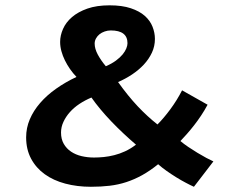

<svg xmlns="http://www.w3.org/2000/svg" viewBox="-20 -695 873 728"><path d="M79.1 -174.3Q79.1 -210 93 -242.7Q106.9 -275.4 132.1 -304.4Q157.2 -333.5 192.4 -358.4Q227.5 -383.3 270 -403.3Q256.8 -417 245.6 -433.1Q234.4 -449.2 226.1 -466.1Q217.8 -482.9 212.9 -500.7Q208 -518.6 208 -536.1Q208 -560.5 219 -585.4Q230 -610.4 252.9 -630.1Q275.9 -649.9 311.3 -662.4Q346.7 -674.8 395.5 -674.8Q442.9 -674.8 475.8 -663.8Q508.8 -652.8 529.1 -634.8Q549.3 -616.7 558.3 -593.8Q567.4 -570.8 567.4 -547.4Q567.4 -519.5 555.9 -495.1Q544.4 -470.7 525.4 -450.2Q506.3 -429.7 481 -412.8Q455.6 -396 427.7 -383.8Q465.8 -330.6 502.4 -291.7Q539.1 -252.9 577.1 -223.1Q600.6 -246.6 625.7 -280.5Q650.9 -314.5 670.4 -352.5L767.1 -297.9Q755.9 -276.9 742.7 -257.1Q729.5 -237.3 715.6 -219.5Q701.7 -201.7 688.2 -186.5Q674.8 -171.4 664.1 -160.2Q676.8 -149.4 693.8 -137.9Q710.9 -126.5 728.5 -115.7Q746.1 -105 762.2 -96.4Q778.3 -87.9 789.1 -83L715.3 13.2Q702.1 7.3 684.6 -2Q667 -11.2 648.4 -22.7Q629.9 -34.2 611.8 -46.9Q593.8 -59.6 579.6 -72.3Q548.8 -47.4 519.3 -31Q489.7 -14.6 459.2 -4.6Q428.7 5.4 395.8 9.3Q362.8 13.2 324.7 13.2Q272.5 13.2 227.5 1.2Q182.6 -10.7 149.7 -34.4Q116.7 -58.1 97.9 -93.3Q79.1 -128.4 79.1 -174.3ZM495.6 -146.5Q472.2 -166.5 448.2 -189Q424.3 -211.4 402.1 -234.6Q379.9 -257.8 360.6 -281Q341.3 -304.2 326.7 -325.2Q302.2 -314.9 281.2 -301Q260.3 -287.1 244.9 -269.8Q229.5 -252.4 220.5 -232.9Q211.4 -213.4 211.4 -192.4Q211.4 -167.5 221.7 -149.7Q231.9 -131.8 249.3 -120.1Q266.6 -108.4 289.3 -103Q312 -97.7 336.4 -97.7Q354 -97.7 373.5 -99.6Q393.1 -101.6 413.3 -106.7Q433.6 -111.8 454.3 -121.3Q475.1 -130.9 495.6 -146.5ZM338.9 -529.8Q338.9 -510.3 350.8 -488Q362.8 -465.8 381.3 -443.8Q403.8 -453.6 419.7 -465.3Q435.5 -477.1 445.1 -488.8Q454.6 -500.5 459 -511.5Q463.4 -522.5 463.4 -531.2Q463.4 -579.6 399.9 -579.6Q388.2 -579.6 377 -575.7Q365.7 -571.8 357.4 -565.2Q349.1 -558.6 344 -549.3Q338.9 -540 338.9 -529.8Z"/></svg>

Font: PT Astra Sans
Style: Bold
Weight: 700
Designer: A.Korolkova, I. Chaeva
Foundry: ParaType Ltd
Version: Version 1.001; ttfautohint (v1.6)